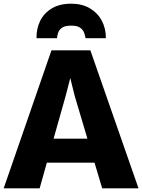

<svg xmlns="http://www.w3.org/2000/svg" viewBox="-29 -1021 771 1041"><path d="M186 0H-9L250 -748H461L722 0H525L483.5 -139H225ZM327 -501 261.5 -269H445L376 -501L352 -598ZM357 -1001Q416 -1001 458.2 -976Q500.5 -951 523 -908.5Q545.5 -866 545 -814H435Q433 -825.5 427.8 -841.5Q422.5 -857.5 406.8 -869.8Q391 -882 357 -882Q322 -882 306 -869.8Q290 -857.5 285.5 -841.5Q281 -825.5 280 -814H169Q168 -866 189.2 -908.5Q210.5 -951 252.8 -976Q295 -1001 357 -1001Z"/></svg>

Font: Merriweather Sans Black
Style: Regular
Weight: 900
Designer: Eben Sorkin
Foundry: Eben Sorkin
Version: Version 1.008; ttfautohint (v1.7.19-72a1) -l 8 -r 50 -G 200 